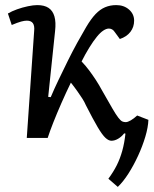

<svg xmlns="http://www.w3.org/2000/svg" viewBox="-20 -541 603 753"><path d="M179 -160Q192 -191 209.5 -227.5Q227 -264 245.5 -301.5Q264 -339 283 -373.5Q302 -408 318 -435Q337 -467 354.5 -485.5Q372 -504 392 -512.5Q412 -521 436 -521Q466 -521 486 -503.5Q506 -486 506 -460Q506 -435 491.5 -416Q477 -397 450 -388L431 -414Q426 -422 420 -425.5Q414 -429 407 -429Q397 -429 385 -421Q373 -413 360 -397Q346 -380 330 -354Q314 -328 300 -300Q317 -282 330 -264.5Q343 -247 355.5 -228Q368 -209 381 -185Q406 -141 420.5 -116Q435 -91 444 -79.5Q453 -68 459 -65Q465 -62 473 -62Q481 -62 493 -69Q505 -76 518 -88L562 -71Q561 -42 550 -5Q539 32 521.5 70Q504 108 483.5 140Q463 172 442 192L405 160Q425 133 438 107Q451 81 459.5 50.5Q468 20 472 -17L467 -18Q457 -5 443.5 3Q430 11 417 11Q406 11 393.5 -0.5Q381 -12 363 -42.5Q345 -73 317 -128Q311 -142 302.5 -155Q294 -168 283.5 -183Q273 -198 258 -217Q239 -178 221 -137Q203 -96 189 -60.5Q175 -25 167 0H85L114 -420Q116 -440 109 -450Q102 -460 85 -460Q76 -460 63 -456.5Q50 -453 26 -443L11 -488Q26 -497 47 -504.5Q68 -512 89.5 -516.5Q111 -521 126 -521Q154 -521 170.5 -510Q187 -499 193.5 -476.5Q200 -454 196 -419L169 -161Z"/></svg>

Font: Literata
Style: Italic
Weight: 400
Italic angle: -2°
Designer: Latin by Veronika Burian and Jose Scaglione. Greek by Irene Vlachou. Cyrillic by Vera Evstafieva
Foundry: TypeTogether
Version: Version 3.103;gftools[0.9.29]